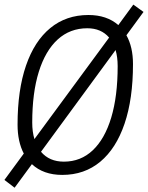

<svg xmlns="http://www.w3.org/2000/svg" viewBox="-27 -770 660 856"><path d="M38.1 66.9 -7.3 32.2 79.1 -85.4Q51.3 -138.2 51.3 -214.4Q51.3 -368.2 88.9 -477.5Q126.5 -586.9 197.3 -645Q268.1 -703.1 367.2 -703.1Q449.2 -703.1 500.5 -658.2L567.4 -749.5L612.8 -716.8L536.6 -612.8Q565.9 -560.5 565.9 -484.4Q565.9 -329.1 528.3 -218.5Q490.7 -107.9 420.2 -49.1Q349.6 9.8 250.5 9.8Q166.5 9.8 115.2 -38.1ZM257.8 -49.3Q333 -49.3 386.7 -100.1Q440.4 -150.9 469 -246.1Q497.6 -341.3 497.6 -475.1Q497.6 -515.1 488.3 -546.9L155.8 -93.3Q192.9 -49.3 257.8 -49.3ZM126.5 -149.9 459.5 -602.5Q423.8 -644 362.3 -644Q285.2 -644 230.2 -594Q175.3 -543.9 146 -450Q116.7 -356 116.7 -223.6Q116.7 -182.6 126.5 -149.9Z"/></svg>

Font: Cascadia Code PL Light
Style: Italic
Weight: 300
Italic angle: -10°
Monospace: yes
Designer: Aaron Bell
Foundry: Saja Typeworks
Version: Version 2404.023; ttfautohint (v1.8.4)